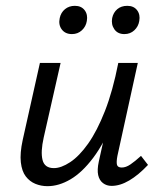

<svg xmlns="http://www.w3.org/2000/svg" viewBox="-20 -632 552 659"><path d="M143 7Q121 7 101.5 -1Q82 -9 68.5 -26.5Q55 -44 51.5 -75Q48 -106 58 -152L117 -416H188L130 -160Q119 -111 126 -83Q133 -55 165 -55Q190 -55 221 -75.5Q252 -96 282.5 -139Q313 -182 340 -250.5Q367 -319 386 -416H427Q404 -302 371 -221.5Q338 -141 300 -90.5Q262 -40 222 -16.5Q182 7 143 7ZM363 6Q346 6 333.5 -3.5Q321 -13 317 -31Q313 -49 319 -77L394 -416H453L383 -97Q379 -76 381.5 -66.5Q384 -57 398 -57Q412 -57 427.5 -67.5Q443 -78 464 -97L488 -66Q455 -31 423.5 -12.5Q392 6 363 6ZM227 -515Q204 -515 192 -531Q180 -547 185 -570Q189 -589 203 -600.5Q217 -612 237 -612Q259 -612 270.5 -597Q282 -582 278 -560Q275 -541 261 -528Q247 -515 227 -515ZM407 -515Q384 -515 372.5 -531.5Q361 -548 365 -570Q369 -589 382.5 -600.5Q396 -612 417 -612Q439 -612 450.5 -597Q462 -582 458 -560Q455 -541 441 -528Q427 -515 407 -515Z"/></svg>

Font: Ysabeau Infant Medium
Style: Italic
Weight: 500
Italic angle: -12°
Designer: Christian Thalmann (Catharsis Fonts)
Version: Version 2.001;gftools[0.9.30]; featfreeze: ss01,ss02,lnum